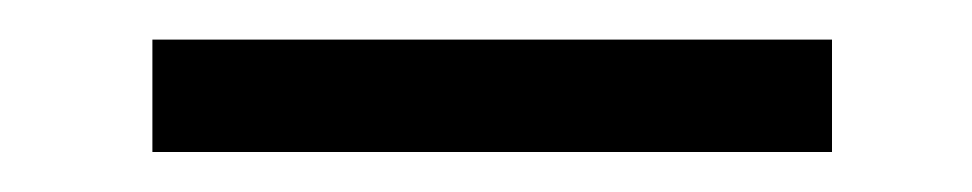

<svg xmlns="http://www.w3.org/2000/svg" viewBox="-20 -76 486 96"><path d="M56.2 0V-56.2H396V0Z"/></svg>

Font: Oswald-Light
Style: Light
Weight: 300
Designer: vernon adams
Foundry: vernon adams
Version: Version ; ttfautohint (v0.92.18-e454-dirty) -l 8 -r 50 -G 20